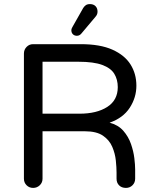

<svg xmlns="http://www.w3.org/2000/svg" viewBox="-20 -914 752 939"><path d="M142 5Q123 5 110 -8Q97 -21 97 -40V-652Q97 -671 110 -684.5Q123 -698 142 -698H375Q470 -698 530 -671Q590 -644 618.5 -598.5Q647 -553 647 -495Q647 -437 614.5 -387Q582 -337 516 -314Q558 -303 583 -274.5Q608 -246 620.5 -210Q633 -174 637 -140.5Q641 -107 641 -86V-40Q641 -21 628 -8Q615 5 596 5Q575 5 562.5 -7.5Q550 -20 550 -40V-70Q550 -95 546.5 -129Q543 -163 529 -196Q515 -229 483.5 -250.5Q452 -272 395 -272H188V-40Q188 -21 174.5 -8Q161 5 142 5ZM188 -358H369Q453 -358 504.5 -391Q556 -424 556 -488Q556 -525 539 -553Q522 -581 480 -596.5Q438 -612 364 -612H188ZM356 -739Q344 -739 336.5 -746.5Q329 -754 329 -766Q329 -772 332 -777.5Q335 -783 336 -785L387 -875Q392 -883 399.5 -888.5Q407 -894 420 -894Q437 -894 447 -884Q457 -874 457 -857Q457 -843 447 -832L378 -750Q369 -739 356 -739Z"/></svg>

Font: Varela Round
Style: Regular
Weight: 400
Designer: Joe Prince, Avraham Cornfeld
Foundry: Joe Prince, Avraham Cornfeld
Version: Version 3.010; ttfautohint (v1.8.4.7-5d5b)